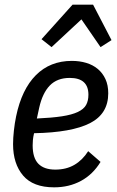

<svg xmlns="http://www.w3.org/2000/svg" viewBox="-20 -791 501 823"><path d="M212 12Q122 12 79 -38.5Q36 -89 36 -173Q36 -199 39.5 -231Q43 -263 49 -292Q73 -408 134 -469Q195 -530 288 -530Q321 -530 349.5 -521.5Q378 -513 399 -495.5Q420 -478 432 -452Q444 -426 444 -391Q444 -303 365.5 -263Q287 -223 126 -220Q122 -203 121 -190.5Q120 -178 120 -168Q120 -114 144.5 -89Q169 -64 217 -64Q264 -64 299 -84.5Q334 -105 358 -143L411 -97Q378 -43 327 -15.5Q276 12 212 12ZM279 -457Q225 -457 193.5 -424.5Q162 -392 148 -329L138 -283Q203 -286 245.5 -292.5Q288 -299 313.5 -311Q339 -323 349 -341Q359 -359 359 -385Q359 -457 279 -457ZM379 -771 458 -619 411 -589 329 -708 201 -589 158 -623 291 -771Z"/></svg>

Font: IBM Plex Sans Cond Text
Style: Italic
Weight: 450
Width: 3
Italic angle: -11°
Designer: Mike Abbink, Paul van der Laan, Pieter van Rosmalen
Foundry: Bold Monday
Version: Version 1.3